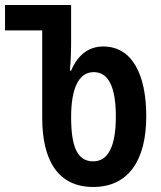

<svg xmlns="http://www.w3.org/2000/svg" viewBox="-21 -734 642 764"><path d="M350 10C492 10 561 -99 561 -271C561 -441 503 -549 390 -549C330 -549 288 -514 262 -453H257C261 -492 262 -534 262 -573V-714H-1V-613H147V-265C147 -97 209 10 350 10ZM350 -92C286 -92 262 -151 262 -268C262 -380 291 -447 352 -447C410 -447 440 -389 440 -270C440 -151 409 -92 350 -92Z"/></svg>

Font: Noto Sans Georgian ExtraCondensed SemiBold
Style: Regular
Weight: 600
Width: 2
Designer: Monotype Design Team, Akaki Razmadze
Foundry: Google LLC
Version: Version 2.005